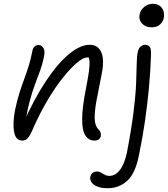

<svg xmlns="http://www.w3.org/2000/svg" viewBox="-20 -732 885 1012"><path d="M478 9Q448 9 430.5 -17Q413 -43 413 -103.5Q413 -164 433 -265Q444 -321 448.5 -354.5Q453 -388 452 -406.5Q451 -425 445 -436Q439 -447 429 -459Q448 -461 459.5 -454.5Q471 -448 475.5 -433.5Q480 -419 476 -396Q469 -416 461 -422.5Q453 -429 439 -429Q419 -429 386 -401.5Q353 -374 313.5 -325Q274 -276 234 -209.5Q194 -143 159 -65Q140 -20 128 -5.5Q116 9 97 9Q63 9 54.5 -36Q46 -81 59 -151Q70 -202 82 -240.5Q94 -279 106.5 -312.5Q119 -346 130.5 -382Q142 -418 151 -465Q153 -478 162 -486.5Q171 -495 184 -495Q197 -495 208 -480.5Q219 -466 211 -429Q204 -395 192 -361.5Q180 -328 165 -288.5Q150 -249 136.5 -198.5Q123 -148 113 -81L99 -74Q160 -212 223 -306Q286 -400 345 -448Q404 -496 452 -496Q483 -496 500.5 -477.5Q518 -459 522 -424.5Q526 -390 516 -342Q500 -262 489 -203.5Q478 -145 479 -107Q480 -69 499 -50Q507 -43 510 -34Q513 -25 511 -14Q509 -4 500.5 2.5Q492 9 478 9ZM549 260Q515 260 493.5 251.5Q472 243 462.5 229Q453 215 456 200Q459 186 468.5 179Q478 172 492 172Q501 172 508 175.5Q515 179 522 183.5Q529 188 537 191.5Q545 195 557 195Q588 195 612 164Q636 133 649 72Q673 -53 684 -142.5Q695 -232 697.5 -293Q700 -354 700.5 -393.5Q701 -433 706 -457Q710 -478 722 -487Q734 -496 745 -496Q759 -496 768 -486.5Q777 -477 776 -444Q773 -355 765 -269Q757 -183 744.5 -96Q732 -9 713 83Q694 182 650.5 221Q607 260 549 260ZM779 -588Q747 -588 728.5 -608Q710 -628 716 -657Q721 -680 741 -696Q761 -712 785 -712Q808 -712 822.5 -701Q837 -690 842 -672.5Q847 -655 843 -636Q840 -620 824.5 -604Q809 -588 779 -588Z"/></svg>

Font: Shantell Sans Light
Style: Italic
Weight: 300
Italic angle: -11°
Designer: Stephen Nixon, Anya Danilova, Shantell Martin
Foundry: Arrow Type
Version: Version 1.008;[ac192a2d6]